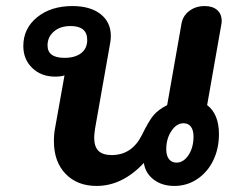

<svg xmlns="http://www.w3.org/2000/svg" viewBox="-20 -604 790 634"><path d="M158 -138Q158 -162 162 -182L193 -355Q181 -351 162 -351Q116 -351 86.5 -379.5Q57 -408 57 -452Q57 -510 102.5 -547Q148 -584 219 -584Q278 -584 312 -557.5Q346 -531 346 -485Q346 -475 344 -463L294 -180Q291 -159 291 -150Q291 -120 305 -106Q319 -92 349 -92Q416 -92 449 -159Q472 -206 487.5 -224Q503 -242 532 -257L579 -524Q583 -551 604.5 -567.5Q626 -584 656 -584Q682 -584 697 -571Q712 -558 712 -535Q712 -528 711 -524L664 -257Q703 -227 703 -161Q703 -113 684 -74Q665 -35 631 -12.5Q597 10 556 10Q515 10 487.5 -11Q460 -32 455 -66Q384 10 299 10Q235 10 196.5 -30Q158 -70 158 -138ZM268 -472Q268 -518 213 -518Q179 -518 158 -500Q137 -482 137 -454Q137 -413 193 -413Q228 -413 248 -428.5Q268 -444 268 -472ZM619 -153Q619 -174 610.5 -185.5Q602 -197 586 -197Q563 -197 546 -171.5Q529 -146 529 -111Q529 -90 538 -78.5Q547 -67 563 -67Q586 -67 602.5 -92Q619 -117 619 -153Z"/></svg>

Font: Kodchasan
Style: Bold Italic
Weight: 700
Italic angle: -10°
Version: Version 1.000; ttfautohint (v1.6)